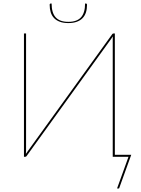

<svg xmlns="http://www.w3.org/2000/svg" viewBox="-20 -890 803 1090"><path d="M617.5 -696.5Q620 -700 624.5 -700H632V-11H725L656 180H644.5L709.5 0H620V-643Q620 -653 620 -663Q620 -673 620.5 -683.5Q615.5 -675 611 -669Q606.5 -663 601.5 -656L130.5 -3.5Q128 0 123.5 0H116V-700H128V-57Q128 -46.5 128 -36.5Q128 -26.5 127 -16.5Q132.5 -24.5 137 -30.8Q141.5 -37 146.5 -44ZM368 -766Q416.5 -766 439.8 -791.5Q463 -817 463 -870H468Q470.5 -870 472.2 -868.2Q474 -866.5 474 -862.5Q474 -839 468 -820Q462 -801 449.2 -787.5Q436.5 -774 416.2 -766.5Q396 -759 368 -759Q340 -759 319.8 -766.5Q299.5 -774 286.8 -787.5Q274 -801 268 -820Q262 -839 262 -862.5Q262 -866.5 263.8 -868.2Q265.5 -870 268 -870H273Q273 -817 296.2 -791.5Q319.5 -766 368 -766Z"/></svg>

Font: Lato Hairline
Style: Regular
Weight: 100
Designer: Lukasz Dziedzic
Foundry: tyPoland Lukasz Dziedzic
Version: Version 2.007; 2014-02-27